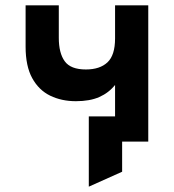

<svg xmlns="http://www.w3.org/2000/svg" viewBox="-20 -531 654 720"><path d="M313 169V-94.5H411.5V-212.5Q388 -183 352.5 -167.2Q317 -151.5 264.5 -151.5Q211 -151.5 168.2 -172.2Q125.5 -193 100.8 -238Q76 -283 76 -356V-511H200.5V-389Q200.5 -332 222.8 -301.2Q245 -270.5 302 -270.5Q354.5 -270.5 383 -297.2Q411.5 -324 411.5 -387V-511H536V0H438V113Z"/></svg>

Font: Overpass
Style: Bold
Weight: 700
Designer: Delve Withrington, Dave Bailey, Thomas Jockin
Foundry: Delve Fonts LLC
Version: Version 4.000; ttfautohint (v1.8.3)